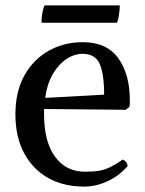

<svg xmlns="http://www.w3.org/2000/svg" viewBox="-20 -673 535 710"><path d="M143 -250Q143 -149 183.5 -93.5Q224 -38 294 -38Q325 -38 346 -41.5Q367 -45 387.5 -55Q408 -65 434 -83Q450 -76 452 -59Q421 -23 378 -3Q335 17 291 17Q215 17 158 -15Q101 -47 69 -107Q37 -167 37 -250Q37 -335 70.5 -394.5Q104 -454 160.5 -485.5Q217 -517 286 -517Q375 -517 417.5 -457.5Q460 -398 460 -304Q460 -297 460 -291Q460 -285 459 -278L445 -267L143 -270ZM285 -474Q256 -474 227.5 -456Q199 -438 177 -402Q155 -366 147 -311L365 -323Q365 -400 348.5 -437Q332 -474 285 -474ZM134 -589Q133 -596 134.5 -609.5Q136 -623 139 -636Q142 -649 145 -653H423Q423 -640 420 -618.5Q417 -597 412 -589Z"/></svg>

Font: Alike
Style: Regular
Weight: 400
Designer: Sveta Sebyakina
Foundry: Cyreal (www.cyreal.org)
Version: Version 1.301; ttfautohint (v1.8.4.7-5d5b)